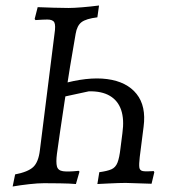

<svg xmlns="http://www.w3.org/2000/svg" viewBox="-20 -666 635 698"><path d="M26 12 35 -32Q82 -41 101 -59Q120 -77 125 -120L178 -542Q183 -574 177.5 -584.5Q172 -595 152 -595Q145 -595 134 -594.5Q123 -594 109 -593L106 -597L117 -640Q140 -639 174.5 -638Q209 -637 229 -637Q248 -637 278.5 -639.5Q309 -642 340 -646L334 -603Q293 -598 276.5 -585.5Q260 -573 255 -543Q245 -486 234.5 -422.5Q224 -359 215 -298.5Q206 -238 198.5 -188Q191 -138 187 -107Q183 -76 187 -61Q191 -46 209.5 -43.5Q228 -41 266 -45L269 -42L256 3Q233 1 198 0.5Q163 0 140 0Q118 0 86.5 3.5Q55 7 26 12ZM531 2 437 -1Q426 -1 410 -0.5Q394 0 374.5 1Q355 2 334 3L341 -40Q370 -44 385 -50.5Q400 -57 407 -74.5Q414 -92 418 -127L425 -182Q432 -232 420.5 -266Q409 -300 379.5 -317.5Q350 -335 303 -334L192 -310L198 -359Q298 -388 369.5 -378.5Q441 -369 476.5 -324.5Q512 -280 502 -205L488 -95Q485 -69 486.5 -57.5Q488 -46 499.5 -44Q511 -42 539 -44L541 -40Z"/></svg>

Font: Alegreya
Style: Italic
Weight: 400
Italic angle: -7°
Designer: Juan Pablo del Peral
Foundry: Huerta Tipografica
Version: Version 2.009